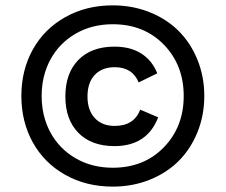

<svg xmlns="http://www.w3.org/2000/svg" viewBox="-20 -690 846 720"><path d="M402.8 9.8Q303.2 9.8 224.6 -34.4Q146 -78.6 103 -156Q60.1 -233.4 60.1 -330.1Q60.1 -426.8 103 -504.2Q146 -581.5 224.6 -625.7Q303.2 -669.9 402.8 -669.9Q477.5 -669.9 541.7 -644Q606 -618.2 650.6 -573.2Q695.3 -528.3 720.7 -465.3Q746.1 -402.3 746.1 -330.1Q746.1 -257.8 720.7 -194.8Q695.3 -131.8 650.6 -86.9Q606 -42 541.7 -16.1Q477.5 9.8 402.8 9.8ZM402.8 -61Q520 -61 594.5 -137.7Q668.9 -214.4 668.9 -330.1Q668.9 -445.8 594.5 -522.5Q520 -599.1 402.8 -599.1Q324.7 -599.1 263.7 -563.7Q202.6 -528.3 169.4 -467.3Q136.2 -406.2 136.2 -330.1Q136.2 -253.9 169.4 -192.9Q202.6 -131.8 263.7 -96.4Q324.7 -61 402.8 -61ZM409.2 -142.1Q322.8 -142.1 273.9 -191.9Q225.1 -241.7 225.1 -328.1Q225.1 -415.5 273.9 -465.3Q322.8 -515.1 409.2 -515.1Q469.7 -515.1 510.3 -489Q550.8 -462.9 569.8 -415L500 -380.9Q476.6 -438 410.2 -438Q362.8 -438 335.4 -409.2Q308.1 -380.4 308.1 -328.1Q308.1 -276.9 335.4 -247.3Q362.8 -217.8 410.2 -217.8Q482.4 -217.8 505.9 -278.8L573.2 -250Q531.7 -142.1 409.2 -142.1Z"/></svg>

Font: Work Sans Medium
Style: Regular
Weight: 500
Designer: Wei Huang
Foundry: Wei Huang
Version: Version 2.012